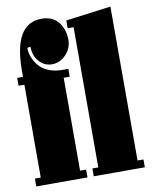

<svg xmlns="http://www.w3.org/2000/svg" viewBox="-84 -808 692 871"><g transform="rotate(-10 262.0 -372.5)"><path d="M39.1 -527.8Q39.1 -745.1 167 -745.1Q217.3 -745.1 244.1 -711.9Q271 -678.7 271 -628.9Q271 -591.8 243.9 -562.5Q216.8 -533.2 178.2 -533.2Q145 -533.2 120.6 -559.8Q96.2 -586.4 96.2 -628.9L81.1 -626Q81.1 -612.8 84.5 -597.9Q87.9 -583 97.7 -565.2Q107.4 -547.4 122.3 -533.2Q137.2 -519 162.6 -509.5Q188 -500 220.2 -500H248V-463.9H220.2V-36.1H248V0H12.2V-36.1H39.1V-463.9H12.2V-500H39.1ZM304.2 -682.1H276.9V-717.8L484.9 -745.1V-36.1H512.2V0H276.9V-36.1H304.2Z"/></g></svg>

Font: Lletraferida
Style: Heavy
Weight: 900
Designer: Josep Patau Bellart
Foundry: Josep Patau Bellart
Version: Version 1.000